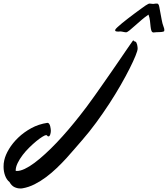

<svg xmlns="http://www.w3.org/2000/svg" viewBox="-167 -917 942 1077"><path d="M105 -151.9Q100.6 -151.9 98.1 -155.5Q95.7 -159.2 91.8 -159.2Q85.9 -159.2 71 -150.1Q56.2 -141.1 37.1 -125.5Q18.1 -109.9 -2.4 -89.8Q-22.9 -69.8 -40 -47.4Q-57.1 -24.9 -68.1 -2.2Q-79.1 20.5 -79.1 41Q-76.7 42 -75.2 42Q-73.7 42 -71.8 42Q-52.7 42 -27.6 30Q-2.4 18.1 26.4 -3.4Q55.2 -24.9 86.9 -54Q118.7 -83 151.4 -117.4Q184.1 -151.9 216.6 -189.9Q249 -228 279.8 -267.1Q297.4 -289.1 319.1 -318.1Q340.8 -347.2 364 -379.9Q387.2 -412.6 411.4 -447.3Q435.5 -481.9 458.5 -514.9Q481.4 -547.9 501.7 -577.6Q522 -607.4 537.8 -630.6Q553.7 -653.8 564.2 -668.7Q574.7 -683.6 577.1 -687Q578.6 -689.9 581.1 -689.9Q583.5 -689.9 585.2 -687Q586.9 -684.1 589.8 -684.1Q594.7 -684.1 597.7 -678.7Q600.6 -673.3 602.3 -666.5Q604 -659.7 604.5 -653.1Q605 -646.5 605 -644Q605 -633.3 593 -603.8Q581.1 -574.2 560.1 -532.5Q539.1 -490.7 510 -439.9Q481 -389.2 446.3 -335.9Q411.6 -282.7 372.8 -229.7Q334 -176.8 293.9 -130.9Q275.9 -110.8 253.7 -84.5Q231.4 -58.1 205.8 -30Q180.2 -2 151.4 25.6Q122.6 53.2 91.6 76.4Q60.5 99.6 27.3 116.5Q-5.9 133.3 -40 139.2Q-43.9 140.1 -47.4 140.1Q-50.8 140.1 -54.2 140.1Q-69.8 140.1 -85.9 132.6Q-102.1 125 -113.8 104Q-129.4 91.8 -138.2 68.6Q-147 45.4 -147 18.1Q-147 8.8 -146.2 0Q-145.5 -8.8 -143.1 -18.1Q-136.7 -47.4 -116.5 -81.1Q-96.2 -114.7 -64.7 -145Q-33.2 -175.3 8.3 -198Q49.8 -220.7 99.1 -228Q105 -228 108.9 -222.2Q112.8 -216.3 114.7 -208.7Q116.7 -201.2 117.4 -193.8Q118.2 -186.5 118.2 -183.1Q118.2 -179.2 117.4 -173.8Q116.7 -168.5 115.2 -163.6Q113.8 -158.7 111.3 -155.3Q108.9 -151.9 105 -151.9ZM648.9 -885.7Q654.3 -888.7 660.9 -892.8Q667.5 -897 671.9 -897Q674.3 -897 681.9 -896Q689.5 -895 691.9 -895Q693.4 -895 700 -896Q706.5 -897 708 -897Q709 -897 713.9 -896.7Q718.8 -896.5 719.7 -895Q722.7 -890.6 723.9 -888.2Q725.1 -885.7 726.6 -877.9Q728 -870.1 731 -854.2Q733.9 -838.4 739.7 -807.6Q744.1 -783.2 749.5 -770Q754.9 -756.8 754.9 -749Q754.9 -744.6 753.9 -742.7Q753.4 -741.2 750 -740Q746.6 -738.8 741.7 -738Q736.8 -737.3 732.2 -737.1Q727.5 -736.8 724.6 -736.8Q716.3 -736.8 709 -736.3Q701.7 -735.8 694.8 -734.9Q686 -734.9 682.6 -743.9Q679.2 -752.9 677.7 -767.3Q676.3 -781.7 674.3 -799.6Q672.4 -817.4 666 -835Q647 -822.3 627.2 -805.4Q607.4 -788.6 590.1 -772.9Q572.8 -757.3 559.6 -746.6Q546.4 -735.8 540 -735.8Q538.1 -735.8 534.7 -736.3Q531.2 -736.8 527.8 -737.5Q524.4 -738.3 521.2 -738.8Q518.1 -739.3 516.6 -739.7Q515.1 -739.7 512.7 -740.2Q510.3 -740.7 508.8 -740.7Q505.9 -740.7 502.4 -740.2Q499 -739.7 495.6 -739.7Q489.7 -739.7 484.4 -741Q479 -742.2 479 -746.6Q479 -747.6 479 -748.8Q479 -750 480 -751Q481.4 -754.9 491.7 -764.4Q502 -773.9 517.6 -786.9Q533.2 -799.8 552 -814.2Q570.8 -828.6 589.1 -842.3Q607.4 -856 623.3 -867.4Q639.2 -878.9 648.9 -885.7Z"/></svg>

Font: Oregano
Style: Italic
Weight: 400
Italic angle: -12°
Designer: Astigmatic (AOETI)
Foundry: Astigmatic (AOETI)
Version: Version 1.000